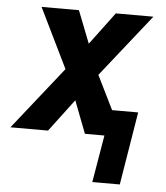

<svg xmlns="http://www.w3.org/2000/svg" viewBox="-52 -566 704 814"><g transform="rotate(5 300.0 -159.5)"><path d="M371 201 405 0H322L269 -138L165 0H5L216 -266L92 -520H251L305 -382L408 -520H568L357 -254L428 -110H539L488 201Z"/></g></svg>

Font: Iosevka SS04 XBd Ex
Style: Italic
Weight: 800
Width: 7
Italic angle: -9°
Monospace: yes
Designer: Belleve Invis
Foundry: Belleve Invis
Version: Version 19.0.0; ttfautohint (v1.8.4)